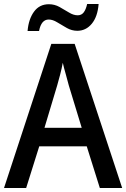

<svg xmlns="http://www.w3.org/2000/svg" viewBox="-20 -934 627 954"><path d="M476 0 411 -207H175L110 0H0L235 -716H351L587 0ZM322 -509Q317 -530 307 -564.5Q297 -599 292 -622Q287 -595 278.5 -562Q270 -529 264 -509L201 -299H386ZM117 -780Q122 -839 149 -876Q176 -913 223 -913Q251 -913 275.5 -899.5Q300 -886 322.5 -872Q345 -858 366 -858Q385 -858 396 -872.5Q407 -887 413 -914H470Q465 -851 436 -816Q407 -781 364 -781Q337 -781 312 -795Q287 -809 264.5 -823Q242 -837 222 -837Q185 -837 174 -780Z"/></svg>

Font: Noto Sans Malayalam SemiCondensed Medium
Style: Regular
Weight: 500
Width: 4
Designer: Jelle Bosma - Monotype Design Team
Foundry: Monotype Imaging Inc.
Version: Version 2.104; ttfautohint (v1.8.4.7-5d5b)